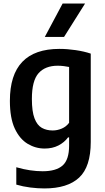

<svg xmlns="http://www.w3.org/2000/svg" viewBox="-20 -828 590 1078"><path d="M229 230Q192 230 150.2 224.8Q108.5 219.5 71.5 208.5V111Q111 122.5 148.2 128Q185.5 133.5 219.5 133.5Q295 133.5 331.5 101.2Q368 69 368 -10.5V-56.5H362Q341.5 -28.5 308 -11.2Q274.5 6 230.5 6Q179.5 6 135 -20.8Q90.5 -47.5 63 -106.2Q35.5 -165 35.5 -262Q35.5 -553.5 314 -553.5Q358 -553.5 405.2 -546.5Q452.5 -539.5 489.5 -527V-31Q489.5 108.5 424.2 169.2Q359 230 229 230ZM276 -95.5Q301.5 -95.5 326.5 -106Q351.5 -116.5 368 -138.5V-452Q355.5 -454.5 338.5 -456.8Q321.5 -459 304 -459Q234 -459 196.5 -417Q159 -375 159 -272.5Q159 -202 173.8 -163.5Q188.5 -125 214.8 -110.2Q241 -95.5 276 -95.5ZM231.5 -620.5 331.5 -808H457.5L339.5 -620.5Z"/></svg>

Font: Encode Sans Semi Condensed SemiBold
Style: Regular
Weight: 600
Width: 4
Designer: Multiple Designers
Foundry: Impallari Type
Version: Version 3.000; ttfautohint (v1.8.3) -l 8 -r 50 -G 200 -x 14 